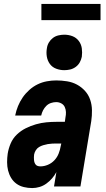

<svg xmlns="http://www.w3.org/2000/svg" viewBox="-20 -946 540 974"><path d="M143 8Q122 8 101 3Q80 -2 63.5 -14Q47 -26 36.5 -43.5Q26 -61 21 -81Q16 -101 16 -123Q16 -145 19 -166Q23 -192 34 -218Q45 -244 65.5 -263.5Q86 -283 111 -295.5Q136 -308 162.5 -315.5Q189 -323 215 -325.5Q241 -328 267 -328H309L312 -350Q315 -364 314.5 -377.5Q314 -391 308.5 -403Q303 -415 291 -421.5Q279 -428 265 -428Q252 -428 238.5 -423.5Q225 -419 215 -409Q205 -399 198.5 -386.5Q192 -374 189 -360H57Q62 -385 71.5 -408Q81 -431 95 -451.5Q109 -472 128.5 -489.5Q148 -507 170.5 -518Q193 -529 217.5 -533.5Q242 -538 265 -538Q293 -538 320.5 -533.5Q348 -529 371 -516.5Q394 -504 411.5 -484.5Q429 -465 437.5 -440Q446 -415 446.5 -387Q447 -359 443 -332L388 0H254L266 -73Q257 -56 244 -41Q231 -26 215 -14.5Q199 -3 180.5 2.5Q162 8 144 8Q144 8 144 8Q144 8 143 8ZM185 -102Q204 -102 223 -110Q242 -118 256 -133Q270 -148 277.5 -167Q285 -186 288 -205L291 -218H267Q256 -218 245 -217.5Q234 -217 222.5 -215Q211 -213 199.5 -209.5Q188 -206 178 -200Q168 -194 161.5 -183.5Q155 -173 153 -162Q152 -155 152 -148Q152 -141 152.5 -134.5Q153 -128 155 -122Q157 -116 161 -111Q165 -106 171.5 -104Q178 -102 185 -102ZM306 -590Q285 -590 265 -597.5Q245 -605 233 -621.5Q221 -638 217.5 -659Q214 -680 218 -702Q220 -717 228 -730.5Q236 -744 248.5 -753.5Q261 -763 276.5 -766.5Q292 -770 306 -770Q328 -770 347.5 -762.5Q367 -755 379.5 -738.5Q392 -722 395 -701Q398 -680 395 -658Q392 -643 384.5 -629.5Q377 -616 364 -606.5Q351 -597 336 -593.5Q321 -590 306 -590ZM190 -844V-926H490V-844Z"/></svg>

Font: Iosevka Curly Heavy Oblique
Style: Regular
Weight: 900
Italic angle: -9°
Monospace: yes
Designer: Belleve Invis
Foundry: Belleve Invis
Version: Version 11.1.0; ttfautohint (v1.8.3)